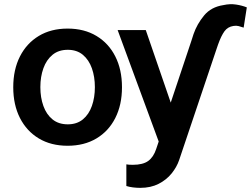

<svg xmlns="http://www.w3.org/2000/svg" viewBox="-20 -690 1207 923"><path d="M305 10.7Q225.1 10.7 166.5 -24.5Q108 -59.7 75.8 -123Q43.7 -186.4 43.7 -270.6Q43.7 -355.1 75.8 -418.5Q108 -481.9 166.5 -517.2Q225.1 -552.6 305 -552.6Q384.9 -552.6 443.7 -517.2Q502.5 -481.9 534.4 -418.5Q566.4 -355.1 566.4 -270.6Q566.4 -186.4 534.4 -123Q502.5 -59.7 443.7 -24.5Q384.9 10.7 305 10.7ZM305.8 -92.3Q349.4 -92.3 378.4 -116.1Q407.3 -139.9 421.7 -180.6Q436.1 -221.2 436.1 -271Q436.1 -321 421.7 -361.7Q407.3 -402.3 378.4 -426.5Q349.4 -450.6 305.8 -450.6Q261.7 -450.6 232.4 -426.5Q203.1 -402.3 188.6 -361.7Q174 -321 174 -271Q174 -221.2 188.6 -180.6Q203.1 -139.9 232.4 -116.1Q261.7 -92.3 305.8 -92.3ZM1021.7 -456.7 841.3 79.2Q829.9 112.9 805.2 143.6Q780.5 174.4 742.7 193.7Q704.9 213.1 654.1 213.1Q636.7 213.1 619.3 210.9Q601.9 208.8 587.4 204.2V100.1Q598 102.3 618.3 102.3Q666.9 102.3 692.5 83.8Q718 65.3 730.8 26.3L742.9 -9.6L545.5 -545.5H680.8L800.8 -196.7L899.5 -492.2L910.5 -526.3Q927.2 -574.6 961.1 -615.6Q995 -656.6 1054 -665.5Q1085.9 -672.6 1114.9 -668.1Q1143.8 -663.7 1166.5 -654.5L1151.3 -557.2Q1138.5 -561.8 1127.1 -564.6Q1115.8 -567.5 1102.3 -565.3Q1074.6 -561.1 1058.9 -539.4Q1043.3 -517.8 1028.8 -477.3Z"/></svg>

Font: Inter UI Semi Bold
Style: Regular
Weight: 600
Designer: Rasmus Andersson
Foundry: rsms
Version: 3.2;8d6f07862